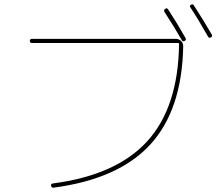

<svg xmlns="http://www.w3.org/2000/svg" viewBox="-20 -862 1040 901"><path d="M129.9 -660.2Q120.1 -660.2 120.1 -669.9Q120.1 -679.7 129.9 -679.7H804.7Q819.3 -679.7 829.6 -669.9Q839.8 -660.2 839.8 -644.5Q834 -345.7 685.1 -183.6Q536.1 -21.5 231.4 18.6Q222.7 20.5 219.7 9.8Q217.8 1 227.5 -1Q526.4 -40 671.4 -199.7Q816.4 -359.4 820.3 -655.3Q820.3 -660.2 815.4 -660.2ZM833 -673.8Q799.8 -732.4 752 -805.7Q747.1 -814.5 754.9 -820.3Q763.7 -826.2 768.6 -818.4Q811.5 -752.9 850.6 -683.6Q855.5 -674.8 846.7 -669.9Q837.9 -665 833 -673.8ZM956.1 -690.4Q906.2 -778.3 874 -826.2Q868.2 -835 876 -839.8Q884.8 -844.7 889.6 -836.9Q937.5 -762.7 973.6 -700.2Q978.5 -691.4 969.7 -686.5Q960.9 -681.6 956.1 -690.4Z"/></svg>

Font: Rounded Mgen+ 1m thin
Style: Regular
Weight: 100
Designer: [Source Han Sans]
Ryoko NISHIZUKA  (kana & ideographs); Paul D. Hunt (Latin, Greek & Cyrillic); Wenlong ZHANG  (bopomofo
Version: Version 1.059.20150602